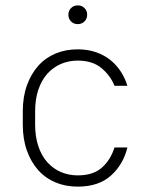

<svg xmlns="http://www.w3.org/2000/svg" viewBox="-20 -690 545 716"><path d="M270 6Q225 6 187.5 -9.5Q150 -25 123 -55Q96 -85 80.5 -128Q65 -171 65 -225V-275Q65 -329 80.5 -372Q96 -415 123 -445Q150 -475 187.5 -490.5Q225 -506 270 -506Q308 -506 339 -495Q370 -484 393 -465Q416 -446 431.5 -421.5Q447 -397 455 -370H407Q392 -408 358.5 -436Q325 -464 270 -464Q236 -464 207 -451.5Q178 -439 156.5 -415Q135 -391 123 -355.5Q111 -320 111 -275V-225Q111 -180 123 -144.5Q135 -109 156.5 -85Q178 -61 207 -48.5Q236 -36 270 -36Q327 -36 359.5 -64.5Q392 -93 407 -140H455Q440 -77 394 -35.5Q348 6 270 6ZM270 -600Q255 -600 245 -610Q235 -620 235 -635Q235 -650 245 -660Q255 -670 270 -670Q285 -670 295 -660Q305 -650 305 -635Q305 -620 295 -610Q285 -600 270 -600Z"/></svg>

Font: Retni Sans Light
Style: Regular
Weight: 300
Designer: Vitaly Kuzmin
Foundry: ParaType Ltd.
Version: Version 1.00;March 2, 2019;FontCreator 11.5.0.2425 64-bit; t